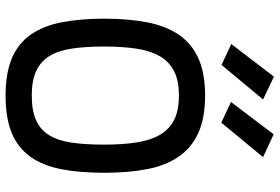

<svg xmlns="http://www.w3.org/2000/svg" viewBox="-177 -815 1003 689"><g transform="rotate(90 324.5 -470.5)"><path d="M323 -83Q377 -83 411.5 -98.5Q446 -114 465.5 -146Q485 -178 492 -227Q499 -276 499 -343Q499 -407 491.5 -457Q484 -507 464.5 -541.5Q445 -576 411 -593.5Q377 -611 323 -611Q269 -611 235 -593.5Q201 -576 181.5 -542Q162 -508 154.5 -458Q147 -408 147 -343Q147 -278 154 -229Q161 -180 180.5 -147.5Q200 -115 234.5 -99Q269 -83 323 -83ZM323 11Q243 11 189.5 -11.5Q136 -34 104.5 -79Q73 -124 60 -190Q47 -256 47 -343Q47 -429 60 -496.5Q73 -564 104.5 -610.5Q136 -657 189.5 -681Q243 -705 323 -705Q403 -705 456.5 -681Q510 -657 542 -610.5Q574 -564 587 -497Q600 -430 600 -343Q600 -254 587 -188Q574 -122 542 -77.5Q510 -33 457 -11Q404 11 323 11ZM462 -951 544 -913 420 -763 346 -798ZM255 -952 337 -913 213 -764 138 -799Z"/></g></svg>

Font: Panefresco 600wt
Style: Regular
Weight: 600
Designer: Campivisivi
Foundry: Campivisivi & Chank Co
Version: Version 1.001